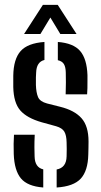

<svg xmlns="http://www.w3.org/2000/svg" viewBox="-20 -784 428 810"><path d="M219 7V-69Q260 -76.5 261 -124.5Q261.5 -146 261.5 -155.2Q261.5 -164.5 261 -183Q260.5 -213 251.5 -228.5Q242.5 -244 216.5 -251.5L156.5 -268Q93.5 -286 65.5 -318.2Q37.5 -350.5 36 -416.5Q35.5 -443.5 36 -464.5Q37 -534.5 66.8 -568.2Q96.5 -602 167.5 -607V-531Q134 -523 132.5 -478Q132 -470.5 131.5 -457.5Q131 -444.5 131.5 -425.5Q132.5 -393.5 140.5 -374.5Q148.5 -355.5 178.5 -347.5L234 -333.5Q294.5 -318.5 324 -285.2Q353.5 -252 353.5 -187Q353.5 -171.5 353.2 -159.5Q353 -147.5 352.5 -132Q351 -63.5 320.8 -30.5Q290.5 2.5 219 7ZM257 -386Q258 -408.5 258 -435.5Q258 -462.5 257.5 -478Q257 -501.5 249.5 -513.8Q242 -526 224 -530V-607Q289.5 -602 318 -569Q346.5 -536 349 -467Q349 -459 349 -443.5Q349 -428 348.8 -412Q348.5 -396 347.5 -386ZM38 -134Q36.5 -179.5 39 -215.5H126.5Q125 -184 125.2 -162.2Q125.5 -140.5 126 -124Q127 -77.5 162.5 -69.5V7Q96 2 68.2 -31.5Q40.5 -65 38 -134ZM81.5 -640.5 161 -763.5H223.5L303 -640.5H234.5L192.5 -710L150.5 -640.5Z"/></svg>

Font: Big Shoulders Stencil Text SemiBold
Style: Regular
Weight: 600
Designer: Patric King
Foundry: XO Type Co
Version: Version 1.000